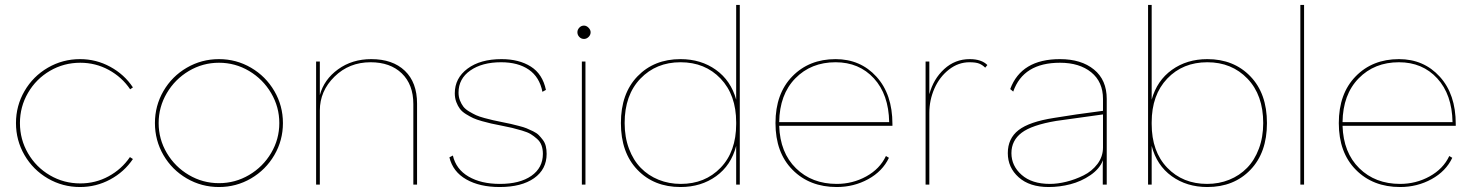

<svg xmlns="http://www.w3.org/2000/svg" viewBox="-20 -750 5984 780"><path d="M305.2 -509.8Q370.6 -509.8 427.7 -478.8Q484.9 -447.8 520 -395L508.8 -387.2Q475.1 -437 421.6 -466.1Q368.2 -495.1 306.2 -495.1Q239.3 -495.1 182.9 -462.2Q126.5 -429.2 93.8 -372.8Q61 -316.4 61 -250Q61 -183.6 93.8 -127.2Q126.5 -70.8 182.9 -37.8Q239.3 -4.9 306.2 -4.9Q368.2 -4.9 421.1 -33.7Q474.1 -62.5 507.8 -111.8L520 -104Q484.4 -51.3 427.5 -20.8Q370.6 9.8 305.2 9.8Q234.4 9.8 174.3 -25.1Q114.3 -60.1 79.6 -119.9Q44.9 -179.7 44.9 -250Q44.9 -320.3 79.6 -380.1Q114.3 -439.9 174.3 -474.9Q234.4 -509.8 305.2 -509.8Z M869.6 -509.8Q939.9 -509.8 999.8 -474.9Q1059.6 -439.9 1094.5 -380.1Q1129.4 -320.3 1129.4 -250Q1129.4 -179.7 1094.5 -119.9Q1059.6 -60.1 999.8 -25.1Q939.9 9.8 869.6 9.8Q798.8 9.8 738.8 -25.1Q678.7 -60.1 644 -119.9Q609.4 -179.7 609.4 -250Q609.4 -320.3 644 -380.1Q678.7 -439.9 738.8 -474.9Q798.8 -509.8 869.6 -509.8ZM657.7 -371.8Q624.5 -315.4 624.5 -250Q624.5 -184.6 657.7 -128.4Q690.9 -72.3 747.3 -39.1Q803.7 -5.9 869.6 -5.9Q935.5 -5.9 991.9 -39.1Q1048.3 -72.3 1081.5 -128.4Q1114.7 -184.6 1114.7 -250Q1114.7 -315.4 1081.5 -371.8Q1048.3 -428.2 991.9 -461.7Q935.5 -495.1 869.6 -495.1Q803.7 -495.1 747.3 -461.7Q690.9 -428.2 657.7 -371.8Z M1488.3 -509.8Q1575.2 -509.8 1624.8 -462.4Q1674.3 -415 1674.3 -329.1V0H1659.2V-327.1Q1659.2 -406.7 1612.3 -451.9Q1565.4 -497.1 1485.4 -497.1Q1398.4 -497.1 1338.9 -438.7Q1279.3 -380.4 1279.3 -300.8V0H1264.2V-500H1279.3V-363.8Q1296.4 -427.2 1353.5 -468.5Q1410.6 -509.8 1488.3 -509.8Z M2009.8 9.8Q1928.7 9.8 1874.3 -21.2Q1819.8 -52.2 1805.7 -110.8L1819.8 -118.2Q1832.5 -62.5 1883.5 -32.7Q1934.6 -2.9 2010.7 -2.9Q2091.8 -2.9 2138.7 -35.6Q2185.5 -68.4 2185.5 -125Q2185.5 -144 2179.9 -159.4Q2174.3 -174.8 2161.6 -186Q2148.9 -197.3 2136.2 -205.1Q2123.5 -212.9 2100.3 -219.7Q2077.1 -226.6 2060.5 -230.5Q2043.9 -234.4 2014.6 -240.2Q1989.3 -245.1 1975.1 -248.3Q1960.9 -251.5 1938.2 -257.8Q1915.5 -264.2 1902.3 -270.3Q1889.2 -276.4 1873 -286.4Q1856.9 -296.4 1848.4 -307.9Q1839.8 -319.3 1833.7 -335.4Q1827.6 -351.6 1827.6 -371.1Q1827.6 -432.6 1879.4 -471.2Q1931.2 -509.8 2017.6 -509.8Q2088.4 -509.8 2136.2 -479.7Q2184.1 -449.7 2197.8 -384.8L2183.6 -377Q2171.9 -437 2128.4 -467Q2085 -497.1 2015.6 -497.1Q1938.5 -497.1 1890.6 -463.6Q1842.8 -430.2 1842.8 -374Q1842.8 -356.4 1848.6 -341.8Q1854.5 -327.1 1862.5 -316.7Q1870.6 -306.2 1886.2 -296.9Q1901.9 -287.6 1914.1 -282Q1926.3 -276.4 1948 -270.5Q1969.7 -264.6 1982.9 -261.7Q1996.1 -258.8 2020 -253.9Q2043 -249.5 2055.2 -246.6Q2067.4 -243.7 2087.6 -238.5Q2107.9 -233.4 2119.1 -228.8Q2130.4 -224.1 2145.5 -216.8Q2160.6 -209.5 2168.9 -200.9Q2177.2 -192.4 2185.5 -181.4Q2193.8 -170.4 2197.3 -156.2Q2200.7 -142.1 2200.7 -125Q2200.7 -62 2149.7 -26.1Q2098.6 9.8 2009.8 9.8Z M2352.5 -591.8Q2341.3 -591.8 2333.5 -599.9Q2325.7 -607.9 2325.7 -619.1Q2325.7 -629.4 2333.5 -637.7Q2341.3 -646 2352.5 -646Q2362.3 -646 2370.8 -637.5Q2379.4 -628.9 2379.4 -619.1Q2379.4 -607.9 2371.1 -599.9Q2362.8 -591.8 2352.5 -591.8ZM2343.8 0V-500H2358.4V0Z M2985.4 -730V0H2970.7V-157.2Q2950.2 -78.1 2889.2 -34.2Q2828.1 9.8 2744.6 9.8Q2636.7 9.8 2569.6 -60.1Q2502.4 -129.9 2502.4 -250Q2502.4 -370.1 2569.8 -439.9Q2637.2 -509.8 2744.6 -509.8Q2827.6 -509.8 2888.4 -466.3Q2949.2 -422.9 2970.7 -345.2V-730ZM2517.6 -250Q2517.6 -192.9 2535.2 -146Q2552.7 -99.1 2583.3 -67.9Q2613.8 -36.6 2655.5 -19.8Q2697.3 -2.9 2745.6 -2.9Q2844.2 -2.9 2907.5 -68.6Q2970.7 -134.3 2970.7 -246.1V-252.9Q2970.7 -364.3 2907.5 -430.7Q2844.2 -497.1 2744.6 -497.1Q2645.5 -497.1 2581.5 -430.4Q2517.6 -363.8 2517.6 -250Z M3379.4 9.8Q3269 9.8 3199.7 -60.1Q3130.4 -129.9 3130.4 -250Q3130.4 -369.6 3198.7 -439.7Q3267.1 -509.8 3374.5 -509.8Q3475.6 -509.8 3540.5 -438.5Q3605.5 -367.2 3605.5 -246.1V-238.8H3145.5Q3148.9 -129.9 3213.6 -66.4Q3278.3 -2.9 3379.4 -2.9Q3443.8 -2.9 3499.3 -33.4Q3554.7 -64 3579.1 -116.2L3591.3 -108.9Q3565.4 -54.2 3507.1 -22.2Q3448.7 9.8 3379.4 9.8ZM3145.5 -253.9H3592.3Q3590.3 -366.2 3530.3 -431.6Q3470.2 -497.1 3374.5 -497.1Q3274.9 -497.1 3210.9 -431.6Q3147 -366.2 3145.5 -253.9Z M3919.4 -509.8Q3967.3 -509.8 3991.2 -485.8L3982.4 -475.1Q3971.2 -486.3 3957.8 -491.7Q3944.3 -497.1 3918.5 -497.1Q3873 -497.1 3835 -467.3Q3796.9 -437.5 3776.1 -390.4Q3755.4 -343.3 3755.4 -291V0H3740.2V-500H3755.4V-367.2Q3772 -429.2 3815.9 -469.5Q3859.9 -509.8 3919.4 -509.8Z M4286.1 -509.8Q4372.6 -509.8 4424.3 -467.5Q4476.1 -425.3 4476.1 -348.1V-76.2V0H4460V-82L4460.9 -99.1Q4447.3 -64 4409.7 -38.3Q4372.1 -12.7 4328.4 -1.5Q4284.7 9.8 4240.2 9.8Q4162.6 9.8 4118.4 -29.8Q4074.2 -69.3 4074.2 -127.9Q4074.2 -187.5 4117.9 -221.4Q4161.6 -255.4 4262.2 -271Q4343.3 -284.7 4460.9 -299.8V-348.1Q4460.9 -417.5 4413.1 -456.3Q4365.2 -495.1 4286.1 -495.1Q4137.2 -495.1 4096.2 -377.9L4084 -388.2Q4128.9 -509.8 4286.1 -509.8ZM4088.9 -127.9Q4088.9 -76.2 4130.4 -39.6Q4171.9 -2.9 4245.1 -2.9Q4276.4 -2.9 4312 -11.7Q4347.7 -20.5 4381.8 -37.4Q4416 -54.2 4438.5 -84Q4460.9 -113.8 4460.9 -150.9V-285.2L4271 -258.8Q4171.9 -242.2 4130.4 -210.7Q4088.9 -179.2 4088.9 -127.9Z M4644 -730H4658.7V-345.2Q4680.2 -422.9 4741 -466.3Q4801.8 -509.8 4884.8 -509.8Q4992.2 -509.8 5059.6 -439.9Q5127 -370.1 5127 -250Q5127 -129.9 5059.8 -60.1Q4992.7 9.8 4884.8 9.8Q4801.3 9.8 4740.2 -34.2Q4679.2 -78.1 4658.7 -157.2V0H4644ZM4658.7 -246.1Q4658.7 -134.3 4721.9 -68.6Q4785.2 -2.9 4883.8 -2.9Q4932.1 -2.9 4973.9 -19.8Q5015.6 -36.6 5046.1 -67.9Q5076.7 -99.1 5094.2 -146Q5111.8 -192.9 5111.8 -250Q5111.8 -363.8 5047.9 -430.4Q4983.9 -497.1 4884.8 -497.1Q4785.2 -497.1 4721.9 -430.7Q4658.7 -364.3 4658.7 -252.9Z M5262.7 -730H5277.8V0H5262.7Z M5668 9.8Q5557.6 9.8 5488.3 -60.1Q5418.9 -129.9 5418.9 -250Q5418.9 -369.6 5487.3 -439.7Q5555.7 -509.8 5663.1 -509.8Q5764.2 -509.8 5829.1 -438.5Q5894 -367.2 5894 -246.1V-238.8H5434.1Q5437.5 -129.9 5502.2 -66.4Q5566.9 -2.9 5668 -2.9Q5732.4 -2.9 5787.8 -33.4Q5843.3 -64 5867.7 -116.2L5879.9 -108.9Q5854 -54.2 5795.7 -22.2Q5737.3 9.8 5668 9.8ZM5434.1 -253.9H5880.9Q5878.9 -366.2 5818.8 -431.6Q5758.8 -497.1 5663.1 -497.1Q5563.5 -497.1 5499.5 -431.6Q5435.5 -366.2 5434.1 -253.9Z"/></svg>

Font: Human Sans Thin
Style: Regular
Weight: 100
Designer: Tim Radville
Foundry: Continuum
Version: Version 1.000;FEAKit 1.0